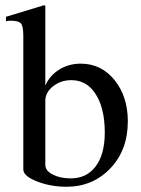

<svg xmlns="http://www.w3.org/2000/svg" viewBox="-20 -703 540 733"><path d="M153 -681V-376Q169 -414 205.5 -437Q242 -460 288 -460Q367 -460 417.5 -397Q468 -334 468 -240Q468 -130 401 -60Q334 10 234 10Q173 10 121 -10.5Q69 -31 69 -56V-566Q69 -603 60 -613.5Q51 -624 20 -624Q13 -624 3 -622V-639L33 -648Q135 -679 148 -683ZM153 -318V-74Q153 -51 181.5 -36.5Q210 -22 250 -22Q309 -22 343 -65Q380 -111 380 -197Q380 -295 341 -350Q308 -397 252 -397Q212 -397 182.5 -373.5Q153 -350 153 -318Z"/></svg>

Font: STIX Math
Style: Regular
Weight: 400
Designer: MicroPress Inc., with final additions and corrections provided by Coen Hoffman, Elsevier (retired)
Version: Version 1.1.1